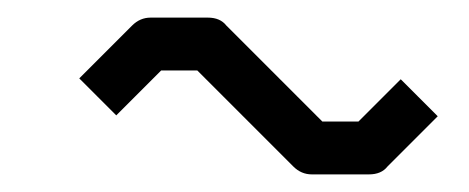

<svg xmlns="http://www.w3.org/2000/svg" viewBox="-20 -678 532 218"><path d="M91 -568 70 -589 130 -649Q139 -658 151 -658H216Q230 -658 237 -649L346 -540H387L435 -588L456 -567L477 -546L420 -489Q413 -480 399 -480H334Q322 -480 313 -489L204 -598H163L112 -547Z"/></svg>

Font: IBM 3270 Semi-Condensed
Style: Condensed
Weight: 400
Monospace: yes
Version: Version 2.3.1